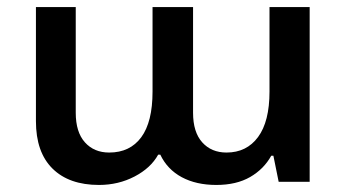

<svg xmlns="http://www.w3.org/2000/svg" viewBox="-20 -516 986 545"><path d="M82 -172V-496H195V-196Q195 -141 221 -112Q247 -83 290 -83Q349 -83 381 -126.5Q413 -170 413 -256V-496H528V-196Q528 -141 554 -112Q580 -83 623 -83Q680 -83 712.5 -127Q745 -171 745 -256V-496H859V0H771L756 -74H750Q729 -36 690 -13.5Q651 9 594 9Q537 9 496 -13Q455 -35 435 -77H429Q408 -39 362 -15Q316 9 261 9Q176 9 129 -37.5Q82 -84 82 -172Z"/></svg>

Font: Noto Sans Armenian Medium
Style: Regular
Weight: 500
Designer: Monotype Design team
Foundry: Monotype Imaging Inc.
Version: Version 1.000